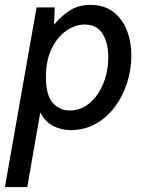

<svg xmlns="http://www.w3.org/2000/svg" viewBox="-53 -520 595 782"><path d="M-33 242 96 -490H170L167 -420Q200 -458 234 -479Q268 -500 315 -500Q371 -500 408 -472Q445 -444 463.5 -397Q482 -350 482 -293Q482 -235 464 -180.5Q446 -126 413.5 -83Q381 -40 335.5 -15Q290 10 236 10Q196 10 163.5 -7Q131 -24 111 -62L58 242ZM231 -70Q277 -70 312.5 -100.5Q348 -131 368 -180.5Q388 -230 388 -287Q388 -346 364.5 -383Q341 -420 292 -420Q253 -420 216.5 -394.5Q180 -369 157 -321Q134 -273 134 -206Q134 -132 162 -101Q190 -70 231 -70Z"/></svg>

Font: Cabin VF Beta
Style: Italic
Weight: 400
Italic angle: -7°
Designer: Pablo Impallari
Foundry: Pablo Impallari. http://www.impallari.com Igino Marini. http://www.ikern.com
Version: Version 2.300